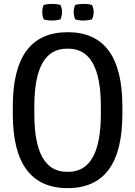

<svg xmlns="http://www.w3.org/2000/svg" viewBox="-20 -958 697 990"><path d="M292 -858Q270 -852 248 -852Q226 -852 206 -858Q198 -871 198 -899Q198 -919 206 -933Q229 -938 248 -938Q270 -938 292 -933Q300 -913 300 -897Q300 -879 292 -858ZM454 -858Q431 -852 411 -852Q388 -852 368 -858Q360 -874 360 -899Q360 -915 368 -933Q391 -938 410 -938Q434 -938 454 -933Q463 -915 463 -897Q463 -876 454 -858ZM46 -370V-410Q46 -792 329 -792Q611 -792 611 -410V-370Q611 12 329 12Q46 12 46 -370ZM332 -72Q500 -72 500 -370V-410Q500 -707 332 -707H325Q157 -707 157 -410V-370Q157 -72 325 -72Z"/></svg>

Font: Coupeur_Texte
Style: Regular
Weight: 400
Designer: Léa Rolland
Version: Version 1.000;PS 001.000;hotconv 1.0.88;makeotf.lib2.5.64775